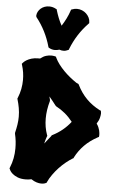

<svg xmlns="http://www.w3.org/2000/svg" viewBox="-65 -1051 661 1114"><g transform="rotate(5 265.0 -494.0)"><path d="M529.8 -286.1 528.8 -278.8 522.9 -275.9Q478.5 -252 446.8 -220Q415 -188 394 -147L393.1 -143.1L390.1 -142.1Q370.6 -130.4 350.1 -113.8Q329.6 -97.2 311 -77.4Q292.5 -57.6 276.9 -35.6Q261.2 -13.7 251 8.8L249 13.2L244.1 15.1Q243.2 16.1 236.1 18.1Q229 20 217.8 20Q206.5 20 191.7 15.6Q176.8 11.2 160.2 0Q152.3 1.5 144.3 2.7Q136.2 3.9 127 3.9Q98.1 3.9 79.3 -3.9Q60.5 -11.7 49.6 -21.2Q38.6 -30.8 34.2 -38.8Q29.8 -46.9 29.8 -47.9L27.8 -51.8L29.8 -57.1Q41 -84 46.4 -112.3Q51.8 -140.6 51.8 -169.9Q51.8 -190.4 49.6 -211.4Q47.4 -232.4 42 -254.9V-261.2Q47.9 -285.2 51.5 -308.3Q55.2 -331.5 55.2 -355Q55.2 -380.9 50.8 -405.8Q46.4 -430.7 39.1 -455.1L38.1 -460L40 -463.9Q50.8 -490.2 55.9 -516.8Q61 -543.5 61 -569.8Q61 -591.3 57.9 -612.5Q54.7 -633.8 47.9 -655.8L45.9 -662.1L49.8 -667Q50.3 -667.5 55.7 -673.1Q61 -678.7 72 -685.3Q83 -691.9 99.6 -697Q116.2 -702.1 139.2 -702.1H148.9Q167 -716.3 182.9 -720.7Q198.7 -725.1 210.9 -725.1Q221.7 -725.1 228.3 -723.6Q234.9 -722.2 235.8 -722.2L240.2 -720.2L242.2 -714.8Q251 -696.3 265.1 -677.5Q279.3 -658.7 296.4 -641.4Q313.5 -624 332.8 -608.4Q352.1 -592.8 371.1 -580.1L379.9 -576.2L383.8 -574.2L386.2 -569.8Q408.7 -523.9 441.9 -490.2Q475.1 -456.5 521 -433.1L526.9 -431.2L527.8 -423.8Q527.8 -422.9 528.3 -421.4Q528.3 -420.4 528.6 -418.7Q528.8 -417 528.8 -415Q528.8 -405.8 524.9 -389.6Q521 -373.5 508.8 -355Q516.1 -344.7 520.3 -335Q524.4 -325.2 526.6 -316.7Q528.8 -308.1 529.3 -301.3Q529.8 -294.4 529.8 -291ZM230 -258.8 228 -254.9Q224.1 -244.6 221.2 -234.1Q218.3 -223.6 215.8 -212.9Q226.6 -227.1 237.1 -239.7Q247.6 -252.4 252.9 -259.8L254.9 -264.2L258.8 -266.1Q321.8 -297.9 363.8 -352.1Q343.3 -378.4 319.1 -398.7Q294.9 -418.9 266.1 -434.1L261.2 -439Q252 -451.2 242.2 -463.6Q232.4 -476.1 222.2 -487.8Q223.1 -482.4 224.4 -477.8Q225.6 -473.1 227.1 -467.8V-460.9Q211.9 -407.7 211.9 -358.9Q211.9 -334 215.8 -310.3Q219.7 -286.6 228 -263.2ZM415 -936V-931.2L412.1 -928.2Q378.9 -894 354 -855Q329.1 -815.9 312 -772L311 -768.1L308.1 -766.1Q293.9 -758.8 279.8 -758.8Q273.9 -758.8 268.1 -759.8Q262.2 -760.7 255.9 -763.2Q249 -760.7 242.4 -759.8Q235.8 -758.8 230 -758.8Q211.9 -758.8 195.8 -768.1L191.9 -771L190.9 -774.9Q178.2 -820.3 157.2 -861.8Q136.2 -903.3 106.9 -939.9L105 -946.8Q105.5 -959.5 111.3 -970.7Q117.2 -981.9 126.7 -990.2Q136.2 -998.5 148.9 -1003.2Q161.6 -1007.8 175.8 -1007.8Q197.3 -1007.8 215.8 -997.1L220.2 -995.1L221.2 -990.2Q228.5 -965.8 237.1 -944.3Q245.6 -922.9 256.8 -902.8Q271 -924.8 282.2 -947.5Q293.5 -970.2 301.8 -995.1L303.2 -1000L308.1 -1002Q322.8 -1007.8 337.9 -1007.8Q353 -1007.8 367.2 -1002Q381.3 -996.1 391.8 -986.1Q402.3 -976.1 408.7 -963.1Q415 -950.2 415 -936Z"/></g></svg>

Font: Hanalei Fill
Style: Regular
Weight: 400
Version: Version 1.000